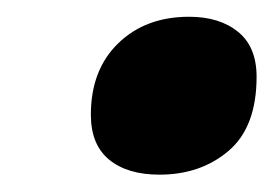

<svg xmlns="http://www.w3.org/2000/svg" viewBox="-20 -580 325 228"><path d="M169.4 -372.6Q131.3 -372.6 109.6 -390.4Q87.9 -408.2 87.9 -443.8Q87.9 -497.1 120.4 -528.6Q152.8 -560.1 204.6 -560.1Q240.7 -560.1 262.7 -542.2Q284.7 -524.4 284.7 -488.8Q284.7 -429.2 251.5 -400.9Q218.3 -372.6 169.4 -372.6Z"/></svg>

Font: Open Sans SemiCondensed ExtraBold
Style: Italic
Weight: 800
Width: 4
Italic angle: -12°
Designer: Monotype Design Team
Foundry: Monotype Imaging Inc.
Version: Version 3.003